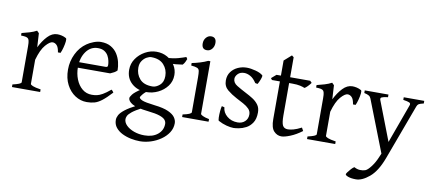

<svg xmlns="http://www.w3.org/2000/svg" viewBox="-73 -884 3122 1383"><g transform="rotate(10 1488.0 -192.5)"><path d="M345.7 -414.6Q351.6 -411.1 349.4 -390.4Q347.2 -369.6 340.6 -344.7Q334 -319.8 326.2 -303.2H307.1Q301.8 -339.8 288.1 -354Q274.4 -368.2 257.3 -368.2Q237.3 -368.2 206.8 -333.7Q176.3 -299.3 154.8 -222.7V-46.4Q154.8 -40 171.6 -32.7Q188.5 -25.4 230.5 -19V0H24.4V-19Q54.2 -25.9 70.8 -32.5Q87.4 -39.1 87.4 -46.4V-308.1Q87.4 -337.9 84.2 -349.4Q81.1 -360.8 77.1 -364.7Q70.8 -371.1 60.1 -373.5Q49.3 -376 24.4 -377V-395Q53.2 -401.9 81.5 -410.4Q109.9 -418.9 132.3 -431.2L147.9 -415.5L153.8 -313.5Q178.2 -363.3 210.4 -397.2Q242.7 -431.2 281.2 -431.2Q295.9 -431.2 312.7 -427.5Q329.6 -423.8 345.7 -414.6Z M752.9 -250Q745.1 -240.7 731.7 -233.2Q718.3 -225.6 703.6 -219.7H445.8L446.8 -260.3H662.1Q672.4 -260.3 675.8 -263.7Q679.2 -267.1 679.2 -276.4Q679.2 -288.6 675.5 -306.4Q671.9 -324.2 662.4 -342Q652.8 -359.9 634.5 -371.8Q616.2 -383.8 586.9 -383.8Q533.2 -383.8 500.2 -337.9Q467.3 -292 467.3 -223.1Q467.3 -176.3 483.4 -135.5Q499.5 -94.7 529.3 -69.8Q559.1 -44.9 600.1 -44.9Q619.1 -44.9 637 -48.6Q654.8 -52.2 677.7 -65.2Q700.7 -78.1 733.9 -106Q739.3 -102.5 743.9 -96.7Q748.5 -90.8 750.5 -87.4Q710.4 -43.9 682.1 -22.2Q653.8 -0.5 628.7 6.3Q603.5 13.2 572.8 13.2Q526.9 13.2 487.5 -12.5Q448.2 -38.1 424.1 -84.7Q399.9 -131.3 399.9 -194.8Q399.9 -255.4 426.3 -309.6Q452.6 -363.8 499 -395.5Q519 -409.7 547.4 -420.4Q575.7 -431.2 599.6 -431.2Q643.6 -431.2 673.3 -413.8Q703.1 -396.5 720.5 -369.1Q737.8 -341.8 745.4 -310.3Q752.9 -278.8 752.9 -250Z M1224.6 53.7Q1224.6 90.3 1204.6 121.6Q1184.6 152.8 1151.1 176Q1117.7 199.2 1077.9 211.9Q1038.1 224.6 998.5 224.6Q967.3 224.6 933.1 217.8Q898.9 210.9 869.1 196.3Q839.4 181.6 820.8 158.4Q802.2 135.3 802.2 102.5Q802.2 85.9 812 67.4Q821.8 48.8 851.1 25.6Q880.4 2.4 939 -27.3Q939 -27.3 947.3 -26.4Q955.6 -25.4 964.6 -22.5Q973.6 -19.5 974.6 -13.2Q926.8 11.7 904.3 30Q881.8 48.3 875.7 61.5Q869.6 74.7 869.6 85Q869.6 109.9 890.9 130.9Q912.1 151.9 947.3 164.6Q982.4 177.2 1023.4 177.2Q1084 177.2 1120.6 147Q1157.2 116.7 1157.2 70.3Q1157.2 53.7 1146 40.5Q1134.8 27.3 1105.5 17.3Q1076.2 7.3 1021.5 1.5Q933.1 -8.3 901.9 -27.6Q870.6 -46.9 870.6 -68.4Q870.6 -76.7 885 -96.2Q899.4 -115.7 951.7 -149.4L1015.1 -157.2Q975.1 -130.4 959.7 -111.1Q944.3 -91.8 944.3 -87.9Q944.3 -77.1 966.6 -67.4Q988.8 -57.6 1059.1 -49.3Q1124.5 -42 1160.4 -25.6Q1196.3 -9.3 1210.4 11.5Q1224.6 32.2 1224.6 53.7ZM1232.9 -417.5Q1228 -405.3 1222.9 -394.5Q1217.8 -383.8 1207.5 -372.6Q1183.6 -368.7 1158.4 -366.5Q1133.3 -364.3 1095.2 -365.2L1074.2 -399.9Q1133.8 -403.3 1168.5 -413.3Q1203.1 -423.3 1224.1 -431.2ZM1161.6 -287.6Q1161.6 -241.7 1135.5 -206.8Q1109.4 -171.9 1068.6 -152.1Q1027.8 -132.3 983.9 -132.3Q918.9 -132.3 876.5 -169.9Q834 -207.5 834 -270Q834 -314.5 858.9 -350.8Q883.8 -387.2 923.6 -409.2Q963.4 -431.2 1006.8 -431.2Q1050.8 -431.2 1085.7 -411.4Q1120.6 -391.6 1141.1 -359.1Q1161.6 -326.7 1161.6 -287.6ZM1098.6 -269.5Q1098.6 -317.4 1067.6 -351.8Q1036.6 -386.2 975.6 -386.2Q960.9 -386.2 942.4 -376Q923.8 -365.7 910.2 -345.7Q896.5 -325.7 896.5 -295.9Q896.5 -248 926.3 -213.9Q956.1 -179.7 1019.5 -179.7Q1045.9 -179.7 1072.3 -202.4Q1098.6 -225.1 1098.6 -269.5Z M1412.6 -566.4Q1412.6 -541 1397.7 -522.9Q1382.8 -504.9 1360.8 -504.9Q1322.8 -504.9 1322.8 -547.9Q1322.8 -573.7 1338.1 -591.3Q1353.5 -608.9 1374.5 -608.9Q1412.6 -608.9 1412.6 -566.4ZM1269 0V-19Q1332 -31.7 1332 -46.4V-300.8Q1332 -331.5 1329.3 -346.9Q1326.7 -362.3 1313.5 -368.2Q1300.3 -374 1269 -377V-395Q1297.4 -400.4 1329.3 -410.2Q1361.3 -419.9 1383.8 -431.2H1399.4V-46.4Q1399.4 -41 1414.6 -33.2Q1429.7 -25.4 1462.4 -19V0Z M1801.3 -127Q1801.3 -79.6 1782.5 -51.3Q1763.7 -22.9 1737.1 -9.3Q1710.4 4.4 1685.1 8.8Q1659.7 13.2 1646.5 13.2Q1625.5 13.2 1595 5.4Q1564.5 -2.4 1534.2 -19Q1530.3 -21.5 1529.5 -42.5Q1528.8 -63.5 1531 -88.6Q1533.2 -113.8 1537.1 -127L1556.6 -122.1Q1559.1 -84.5 1590.8 -57.9Q1622.6 -31.2 1668.9 -31.2Q1701.2 -31.2 1721.9 -50.8Q1742.7 -70.3 1742.7 -101.6Q1742.7 -126 1726.3 -142.8Q1710 -159.7 1684.3 -173.6Q1658.7 -187.5 1631.3 -201.7Q1594.2 -221.2 1563.7 -246.3Q1533.2 -271.5 1533.2 -314.5Q1533.2 -351.6 1552.5 -377.7Q1571.8 -403.8 1602.3 -417.5Q1632.8 -431.2 1666.5 -431.2Q1695.3 -431.2 1731.2 -421.6Q1767.1 -412.1 1784.7 -396.5Q1788.6 -393.1 1784.2 -378.4Q1779.8 -363.8 1772.9 -348.9Q1766.1 -334 1762.2 -329.1L1745.1 -332.5Q1724.1 -364.7 1700.4 -377.7Q1676.8 -390.6 1655.3 -390.6Q1625.5 -390.6 1608.6 -373Q1591.8 -355.5 1591.8 -336.9Q1591.8 -307.6 1622.6 -289.1Q1653.3 -270.5 1690.9 -251Q1717.3 -237.8 1742.7 -221.7Q1768.1 -205.6 1784.7 -183.1Q1801.3 -160.6 1801.3 -127Z M2145 -52.2Q2101.1 -19.5 2060.3 -3.2Q2019.5 13.2 1996.1 13.2Q1964.8 13.2 1941.4 -11.7Q1918 -36.6 1918 -99.1V-375H1859.9L1850.6 -387.2L1885.7 -417.5H1918V-527.8L1971.2 -574.7L1985.4 -563.5V-417.5H2132.3L2145 -404.3Q2136.7 -392.1 2122.8 -377.7Q2108.9 -363.3 2100.1 -359.4Q2089.4 -364.7 2067.1 -369.9Q2044.9 -375 2008.8 -375H1985.4V-137.7Q1985.4 -84 1996.1 -64.5Q2006.8 -44.9 2033.7 -44.9Q2049.8 -44.9 2073.5 -51Q2097.2 -57.1 2132.3 -75.2Z M2503.9 -414.6Q2509.8 -411.1 2507.6 -390.4Q2505.4 -369.6 2498.8 -344.7Q2492.2 -319.8 2484.4 -303.2H2465.3Q2460 -339.8 2446.3 -354Q2432.6 -368.2 2415.5 -368.2Q2395.5 -368.2 2365 -333.7Q2334.5 -299.3 2313 -222.7V-46.4Q2313 -40 2329.8 -32.7Q2346.7 -25.4 2388.7 -19V0H2182.6V-19Q2212.4 -25.9 2229 -32.5Q2245.6 -39.1 2245.6 -46.4V-308.1Q2245.6 -337.9 2242.4 -349.4Q2239.3 -360.8 2235.4 -364.7Q2229 -371.1 2218.3 -373.5Q2207.5 -376 2182.6 -377V-395Q2211.4 -401.9 2239.7 -410.4Q2268.1 -418.9 2290.5 -431.2L2306.2 -415.5L2312 -313.5Q2336.4 -363.3 2368.7 -397.2Q2400.9 -431.2 2439.5 -431.2Q2454.1 -431.2 2470.9 -427.5Q2487.8 -423.8 2503.9 -414.6Z M2966.3 -398.4Q2939.5 -392.1 2930.7 -386.7Q2921.9 -381.3 2917 -368.2L2767.1 36.6Q2730 136.2 2677 180.4Q2624 224.6 2579.1 224.6Q2544.9 224.6 2523.2 216.8Q2501.5 209 2501.5 200.7Q2501.5 196.8 2510.5 184.3Q2519.5 171.9 2531.7 158.7Q2543.9 145.5 2553.7 140.1Q2575.2 152.3 2596.7 153.1Q2618.2 153.8 2634.8 147.9Q2651.4 142.1 2675.3 110.8Q2699.2 79.6 2715.3 41L2728.5 10.3L2581.1 -367.7Q2576.2 -380.4 2564.9 -387Q2553.7 -393.6 2531.2 -398.4V-417.5H2704.6V-398.4Q2669.9 -394 2658.9 -388.2Q2647.9 -382.3 2653.8 -367.7L2764.2 -81.5L2868.2 -367.7Q2873.5 -381.8 2861.6 -387.7Q2849.6 -393.6 2816.4 -398.4V-417.5H2966.3Z"/></g></svg>

Font: Dai Banna SIL Light
Style: Regular
Weight: 300
Designer: Victor Gaultney
Foundry: SIL International
Version: Version 4.000